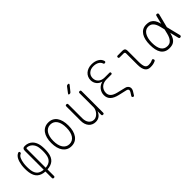

<svg xmlns="http://www.w3.org/2000/svg" viewBox="158 -1945 3285 3285"><g transform="rotate(-45 1800.0 -302.5)"><path d="M300 180Q287 180 281 174Q275 168 275 155V0Q182 -6 130.5 -52.5Q79 -99 65 -192Q59 -234 59 -280Q59 -326 65 -368Q75 -436 100 -486Q125 -536 170 -556Q178 -559 184 -559Q190 -559 194 -556Q198 -553 200.5 -546.5Q203 -540 203 -531Q203 -526 200.5 -521.5Q198 -517 192 -515Q157 -501 139 -461.5Q121 -422 113 -368Q107 -326 107 -280Q107 -234 113 -192Q124 -120 164 -84Q204 -48 276 -43V-500Q276 -531 291 -546Q306 -561 336 -560Q380 -559 414.5 -544Q449 -529 473.5 -503.5Q498 -478 513.5 -443.5Q529 -409 535 -368Q541 -326 541 -280Q541 -234 535 -192Q522 -99 469.5 -52.5Q417 -6 325 0V155Q325 168 319 174Q313 180 300 180ZM324 -501V-43Q396 -48 436 -84Q476 -120 487 -192Q493 -234 493 -280Q493 -326 487 -368Q482 -400 468.5 -427Q455 -454 435.5 -473.5Q416 -493 391 -504Q366 -515 339 -516Q331 -516 327.5 -512.5Q324 -509 324 -501Z M900 10Q850 10 811 -10Q772 -30 745 -67Q718 -104 704 -156.5Q690 -209 690 -275Q690 -341 704 -393.5Q718 -446 745 -483Q772 -520 811.5 -540Q851 -560 902 -560Q953 -560 992 -540Q1031 -520 1057 -483.5Q1083 -447 1096.5 -395Q1110 -343 1110 -278Q1110 -211 1096 -158Q1082 -105 1055 -67.5Q1028 -30 989 -10Q950 10 900 10ZM900 -40Q938 -40 967.5 -56.5Q997 -73 1017.5 -103.5Q1038 -134 1049 -178.5Q1060 -223 1060 -278Q1060 -331 1050 -374Q1040 -417 1020 -447Q1000 -477 970.5 -493.5Q941 -510 902 -510Q863 -510 833 -493.5Q803 -477 782.5 -446.5Q762 -416 751 -372.5Q740 -329 740 -275Q740 -221 750.5 -177.5Q761 -134 781.5 -103.5Q802 -73 832 -56.5Q862 -40 900 -40Z M1635 -195V-535Q1635 -548 1641 -554Q1647 -560 1660 -560Q1673 -560 1679 -554Q1685 -548 1685 -535V-15Q1685 -2 1679 4Q1673 10 1660 10Q1647 10 1641 4Q1635 -2 1635 -15V-101Q1615 -47 1577.5 -18.5Q1540 10 1485 10Q1445 10 1413 -5Q1381 -20 1359.5 -46Q1338 -72 1326.5 -107Q1315 -142 1315 -183V-535Q1315 -548 1321 -554Q1327 -560 1340 -560Q1353 -560 1359 -554Q1365 -548 1365 -535V-195Q1365 -164 1373 -135.5Q1381 -107 1397 -85.5Q1413 -64 1437 -51Q1461 -38 1492 -38Q1520 -38 1545.5 -52.5Q1571 -67 1591 -90Q1611 -113 1623 -141Q1635 -169 1635 -195ZM1538 -659Q1532 -651 1525 -648Q1518 -645 1509 -645Q1490 -645 1486.5 -652Q1483 -659 1494 -674L1566 -769Q1572 -777 1579.5 -781Q1587 -785 1598 -785Q1618 -785 1622.5 -777Q1627 -769 1614 -753Z M2280 -608Q2269 -647 2228.5 -671Q2188 -695 2129 -695Q2060 -695 2017.5 -657Q1975 -619 1975 -558Q1975 -497 2017.5 -459Q2060 -421 2129 -421H2243Q2254 -421 2259.5 -415.5Q2265 -410 2265 -399Q2265 -388 2259.5 -382Q2254 -376 2243 -376H2126Q2089 -376 2057.5 -364.5Q2026 -353 2004 -332Q1982 -311 1969.5 -282Q1957 -253 1957 -218Q1957 -168 1992 -135.5Q2027 -103 2101 -85L2251 -49Q2277 -43 2293.5 -29Q2310 -15 2317.5 3.5Q2325 22 2322 44.5Q2319 67 2305 89L2268 148Q2262 158 2254 160Q2246 162 2236 156Q2226 150 2224 142Q2222 134 2228 124L2265 65Q2280 41 2273 22Q2266 3 2240 -3L2088 -38Q1994 -60 1949.5 -104Q1905 -148 1905 -218Q1905 -251 1916 -281Q1927 -311 1946.5 -335Q1966 -359 1994 -376Q2022 -393 2055 -400Q2026 -405 2002 -419.5Q1978 -434 1961 -455Q1944 -476 1934.5 -502.5Q1925 -529 1925 -557Q1925 -598 1940 -631.5Q1955 -665 1982 -689Q2009 -713 2046.5 -726.5Q2084 -740 2129 -740Q2205 -740 2258 -709Q2311 -678 2327 -625Q2329 -618 2328.5 -611.5Q2328 -605 2324.5 -601Q2321 -597 2315 -594.5Q2309 -592 2300 -592Q2292 -592 2287 -596Q2282 -600 2280 -608Z M2730 -200Q2730 -114 2749 -77Q2768 -40 2815 -40Q2840 -40 2861 -44Q2882 -48 2907 -60Q2919 -66 2927.5 -63.5Q2936 -61 2941 -50Q2947 -38 2944 -28.5Q2941 -19 2930 -14Q2899 0 2873 5Q2847 10 2810 10Q2780 10 2756 0Q2732 -10 2715 -33Q2698 -56 2689 -92.5Q2680 -129 2680 -182V-453Q2680 -468 2672.5 -475.5Q2665 -483 2650 -483H2553Q2541 -483 2535.5 -489Q2530 -495 2530 -507Q2530 -519 2536 -524.5Q2542 -530 2554 -530H2670Q2700 -530 2715 -515Q2730 -500 2730 -470Z M3553 -24Q3556 -11 3551 -2.5Q3546 6 3533 9Q3520 12 3512 7Q3504 2 3501 -11L3462 -170Q3460 -160 3457 -150Q3444 -101 3422.5 -65.5Q3401 -30 3365.5 -10Q3330 10 3270 10Q3215 10 3177 -10Q3139 -30 3115 -66.5Q3091 -103 3080.5 -154.5Q3070 -206 3070 -270Q3070 -334 3082 -387Q3094 -440 3119 -478.5Q3144 -517 3181.5 -538.5Q3219 -560 3270 -560Q3330 -560 3365.5 -541Q3401 -522 3423 -488Q3445 -454 3458 -406Q3461 -397 3463 -387L3501 -539Q3504 -552 3512 -557Q3520 -562 3533 -559Q3546 -556 3551 -547.5Q3556 -539 3553 -526L3490 -278ZM3436 -278 3435 -282Q3425 -323 3415 -363.5Q3405 -404 3388 -436.5Q3371 -469 3343 -489.5Q3315 -510 3270 -510Q3236 -510 3208.5 -493.5Q3181 -477 3161.5 -446Q3142 -415 3131 -370.5Q3120 -326 3120 -270Q3120 -214 3129.5 -171Q3139 -128 3157.5 -99Q3176 -70 3204.5 -55Q3233 -40 3270 -40Q3315 -40 3342.5 -61.5Q3370 -83 3387.5 -117Q3405 -151 3415 -193Q3425 -235 3435 -275Z"/></g></svg>

Font: Maple Mono NL Thin
Style: Regular
Weight: 250
Monospace: yes
Designer: subframe7536
Version: Version 7.000